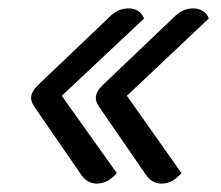

<svg xmlns="http://www.w3.org/2000/svg" viewBox="-20 -520 526 457"><path d="M215 -267Q208 -278 208 -287Q208 -301 224 -317L396 -481Q415 -500 440 -500Q452 -500 462.5 -494Q473 -488 477 -476L282 -292L412 -108Q390 -83 365 -83Q342 -83 328 -103ZM61 -267Q54 -278 54 -287Q54 -301 70 -317L242 -481Q261 -500 286 -500Q313 -500 323 -476L127 -292L258 -108Q236 -83 211 -83Q188 -83 174 -103Z"/></svg>

Font: K2D Light
Style: Italic
Weight: 300
Italic angle: -10°
Designer: Katatrad Aksorn Co.,Ltd.
Foundry: Cadson Demak Co.,Ltd.
Version: Version 1.000; ttfautohint (v1.6)